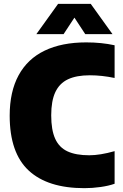

<svg xmlns="http://www.w3.org/2000/svg" viewBox="-20 -971 640 1001"><path d="M30.5 -368Q30.5 -493 77 -578.5Q123.5 -664 212.8 -707Q302 -750 429.5 -750Q509 -750 577.5 -735V-564.5Q511 -578.5 448 -578.5Q378.5 -578.5 334.2 -557.5Q290 -536.5 268.5 -490.8Q247 -445 247 -370Q247 -293 267.8 -247.5Q288.5 -202 332 -181.8Q375.5 -161.5 445.5 -161.5Q501.5 -161.5 577.5 -183V-13Q546.5 -2 504 4Q461.5 10 420 10Q228.5 10 129.5 -82Q30.5 -174 30.5 -368ZM566.5 -793H424.5L368 -879L311.5 -793H169.5L283 -951H453Z"/></svg>

Font: Encode Sans Semi Condensed Black
Style: Regular
Weight: 900
Width: 4
Designer: Multiple Designers
Foundry: Impallari Type
Version: Version 2.000